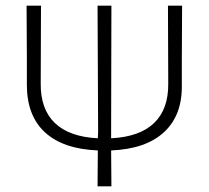

<svg xmlns="http://www.w3.org/2000/svg" viewBox="-20 -659 739 679"><path d="M374 -639 373 -197V-170Q474 -175 525 -224Q576 -273 575 -364L574 -639H624L623 -444V-359Q625 -252 560.5 -192Q496 -132 373 -127L374 0H325L326 -127Q203 -132 139 -191Q75 -250 75 -359V-453L74 -639H125L124 -364Q123 -273 174 -224Q225 -175 326 -170L327 -194L325 -639Z"/></svg>

Font: Alegreya Sans Light
Style: Regular
Weight: 300
Designer: Juan Pablo del Peral
Foundry: Huerta Tipografica
Version: Version 2.007